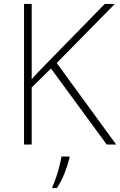

<svg xmlns="http://www.w3.org/2000/svg" viewBox="-20 -800 610 975"><path d="M570 -66H522L239 -452L141 -356V-66H102V-780H141V-398Q156 -415 172.5 -432Q189 -449 206 -467L512 -780H563L268 -480ZM333 2Q324 38 308 79Q292 120 269 155H246V148Q254 132 263.5 104.5Q273 77 281 46.5Q289 16 292 -5H333Z"/></svg>

Font: Noto Sans Malayalam UI ExtraLight
Style: Regular
Weight: 200
Designer: Jelle Bosma - Monotype Design Team
Foundry: Monotype Imaging Inc.
Version: Version 2.104; ttfautohint (v1.8.4.7-5d5b)